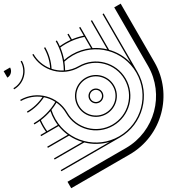

<svg xmlns="http://www.w3.org/2000/svg" viewBox="-210 -1210 1421 1421"><g transform="rotate(-30 500.0 -500.0)"><path d="M55 -1000H0V-945C30 -945 55 -970 55 -1000ZM555 -500C555 -530.4 530.4 -555 500 -555C469.6 -555 445 -530.4 445 -500C445 -469.6 469.6 -445 500 -445C530.4 -445 555 -469.6 555 -500ZM545 -500C545 -475.2 524.8 -455 500 -455C475.2 -455 455 -475.2 455 -500C455 -524.8 475.2 -545 500 -545C524.8 -545 545 -524.8 545 -500ZM655 -500C655 -585.6 585.6 -655 500 -655C414.4 -655 345 -585.6 345 -500C345 -414.4 414.4 -345 500 -345C585.6 -345 655 -414.4 655 -500ZM645 -500C645 -420 580 -355 500 -355C420 -355 355 -420 355 -500C355 -580 420 -645 500 -645C580 -645 645 -580 645 -500ZM855 -1000H845V-584C829.9 -646.3 798.2 -702.3 755 -746.9V-1000H745V-756.8C718.6 -782.1 688.2 -803.3 655 -819.4V-1000H645V-931.4C616.2 -941.1 586.1 -948 555 -951.7V-1000H545V-952.8C530.2 -954.3 515.2 -955 500 -955C484 -955 468.2 -954.2 452.6 -952.6C454.2 -968.1 455 -984 455 -1000H445C445 -920.8 424.3 -846.5 388 -782.1C360.6 -796.2 336.2 -815.3 316 -838.2C340.9 -886.8 355 -941.8 355 -1000H345C345 -944.9 332.1 -892.8 309 -846.5C275.2 -888.6 255 -941.9 255 -1000H245C245 -859.2 359.2 -745 500 -745C635.2 -745 745 -635.2 745 -500C745 -364.8 635.2 -255 500 -255C364.8 -255 255 -364.8 255 -500C255 -640.8 140.8 -755 0 -755V-745C58.1 -745 111.4 -724.8 153.5 -691C107.2 -667.9 55.1 -655 0 -655V-645C58.2 -645 113.2 -659.1 161.8 -684C184.7 -663.8 203.8 -639.4 217.9 -612C153.5 -575.7 79.2 -555 0 -555V-545C16 -545 31.9 -545.8 47.4 -547.4C45.8 -531.9 45 -516 45 -500C45 -484.8 45.7 -469.8 47.2 -455H0V-445H149.2C154.2 -413.4 163.2 -383.2 175.9 -355H0V-345H180.6C196.7 -311.8 217.9 -281.4 243.2 -255H0V-245H253.1C297.7 -201.8 353.7 -170.1 416 -155H0V-145H500C696 -145 855 -304 855 -500ZM1000 -1000H945V-500C945 -254.4 745.6 -55 500 -55H0V0H500C776 0 1000 -224 1000 -500ZM645 -920.8V-824.1C600.7 -844 551.6 -855 500 -855C475.7 -855 451.9 -852.5 428.9 -847.9C439.6 -878 447.2 -909.7 451.4 -942.4C467.3 -944.1 483.6 -945 500 -945C550.8 -945 599.5 -936.5 645 -920.8ZM845 -500C845 -309.6 690.4 -155 500 -155C309.6 -155 155 -309.6 155 -500C155 -525.8 157.8 -551 163.2 -575.2C183.7 -583.1 203.4 -592.4 222.3 -603C236.9 -571.7 245 -536.8 245 -500C245 -359.2 359.2 -245 500 -245C640.8 -245 755 -359.2 755 -500C755 -640.8 640.8 -755 500 -755C463.2 -755 428.3 -763.1 397 -777.7C407.6 -796.6 416.9 -816.3 424.8 -836.8C449 -842.2 474.2 -845 500 -845C690.4 -845 845 -690.4 845 -500ZM152.1 -571.1C147.5 -548.1 145 -524.3 145 -500C145 -484.8 146 -469.7 147.8 -455H57.2C55.8 -469.8 55 -484.8 55 -500C55 -516.4 55.9 -532.7 57.6 -548.6C90.3 -552.8 122 -560.4 152.1 -571.1ZM155 -1000H145C145 -920 80 -855 0 -855V-845C85.6 -845 155 -914.4 155 -1000Z"/></g></svg>

Font: GlukFramesM7
Style: Medium
Weight: 500
Monospace: yes
Designer: gluk
Foundry: gluk
Version: Version 1.01